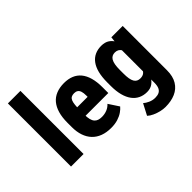

<svg xmlns="http://www.w3.org/2000/svg" viewBox="-185 -1077 1613 1613"><g transform="rotate(-45 621.5 -271.0)"><path d="M202.6 -750V0H53.7V-750Z M522.5 9.8Q467.3 9.8 424.3 -6.3Q381.3 -22.5 352.1 -53.5Q322.8 -84.5 307.6 -129.2Q292.5 -173.8 292.5 -231V-280.8Q292.5 -344.7 306.4 -392.8Q320.3 -440.9 347.2 -473.1Q374 -505.4 414.6 -521.7Q455.1 -538.1 507.8 -538.1Q557.1 -538.1 595.2 -522.5Q633.3 -506.8 659.2 -475.3Q685.1 -443.8 698.5 -396.2Q711.9 -348.6 711.9 -285.2V-215.3H351.6V-315.4H566.4V-330.1Q566.4 -362.3 560.1 -381.3Q553.7 -400.4 540.5 -408.9Q527.3 -417.5 506.8 -417.5Q486.3 -417.5 473.4 -409.9Q460.4 -402.3 453.6 -386.2Q446.8 -370.1 444.1 -343.8Q441.4 -317.4 441.4 -280.8V-231Q441.4 -195.3 447.3 -172.1Q453.1 -148.9 464.8 -135.5Q476.6 -122.1 493.4 -116.5Q510.3 -110.8 532.7 -110.8Q565.4 -110.8 594 -122.3Q622.6 -133.8 642.6 -156.2L702.6 -64.9Q688.5 -47.4 663.3 -29.8Q638.2 -12.2 602.8 -1.2Q567.4 9.8 522.5 9.8Z M1061 -528.3H1195.8V-2.4Q1195.8 70.3 1167.2 116.9Q1138.7 163.6 1087.9 185.8Q1037.1 208 968.8 208Q942.4 208 911.6 200.7Q880.9 193.4 852.8 180.4Q824.7 167.5 806.6 150.4L858.4 51.3Q875 66.4 903.3 79.3Q931.6 92.3 962.9 92.3Q990.7 92.3 1009.3 83.3Q1027.8 74.2 1037.4 53.5Q1046.9 32.7 1046.9 -2.4V-404.3ZM768.6 -242.2V-283.7Q768.6 -348.6 780.8 -396.5Q793 -444.3 816.7 -475.8Q840.3 -507.3 874 -522.7Q907.7 -538.1 949.7 -538.1Q994.1 -538.1 1022.7 -518.8Q1051.3 -499.5 1067.9 -464.8Q1084.5 -430.2 1093.5 -383.3Q1102.5 -336.4 1108.9 -281.7V-239.3Q1102.5 -188 1091.3 -142.8Q1080.1 -97.7 1061.5 -63.2Q1043 -28.8 1015.6 -9.5Q988.3 9.8 948.7 9.8Q907.2 9.8 873.8 -6.3Q840.3 -22.5 816.9 -54.2Q793.5 -85.9 781 -133.1Q768.6 -180.2 768.6 -242.2ZM917.5 -283.7V-242.2Q917.5 -206.5 921.6 -181.6Q925.8 -156.7 934.8 -141.1Q943.8 -125.5 957.8 -118.4Q971.7 -111.3 990.2 -111.3Q1018.6 -111.3 1035.2 -125.2Q1051.8 -139.2 1059.3 -164.1Q1066.9 -189 1065.9 -222.7V-298.8Q1066.4 -327.1 1062 -349.4Q1057.6 -371.6 1048.3 -386.7Q1039.1 -401.9 1024.9 -409.7Q1010.7 -417.5 991.2 -417.5Q973.1 -417.5 959.2 -410.2Q945.3 -402.8 936 -387Q926.8 -371.1 922.1 -345.7Q917.5 -320.3 917.5 -283.7Z"/></g></svg>

Font: Roboto Condensed ExtraBold
Style: Regular
Weight: 800
Designer: Christian Robertson
Foundry: Google
Version: Version 3.008; 2023